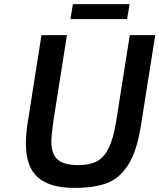

<svg xmlns="http://www.w3.org/2000/svg" viewBox="-20 -909 776 935"><path d="M106 -211Q106 -263 119 -338L182 -738H306L240 -320Q230 -246 230 -220Q230 -159 261 -132Q292 -105 359 -105Q414 -105 449 -122Q484 -139 508 -185.5Q532 -232 546 -320L612 -738H736L667 -302Q647 -174 605 -107.5Q563 -41 501.5 -17.5Q440 6 343 6Q223 6 164.5 -45Q106 -96 106 -211ZM335 -889H611L599 -816H323Z"/></svg>

Font: Exo SemiBold
Style: Italic
Weight: 600
Italic angle: -9°
Designer: Natanael Gama
Foundry: Natanael Gama
Version: Version 1.500; ttfautohint (v1.6)